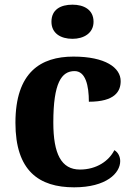

<svg xmlns="http://www.w3.org/2000/svg" viewBox="-20 -791 572 821"><path d="M290 -625C338 -625 380 -649 380 -698C380 -750 338 -771 290 -771C239 -771 200 -750 200 -698C200 -649 239 -625 290 -625ZM297 10C435 10 494 -51 494 -102C494 -120 486 -139 469 -149C446 -103 393 -66 322 -66C242 -66 208 -133 208 -267C208 -437 243 -487 299 -487C346 -487 360 -425 360 -356C472 -356 496 -401 496 -444C496 -502 430 -549 294 -549C154 -549 46 -482 46 -266C46 -60 147 10 297 10Z"/></svg>

Font: Noto Serif Hentaigana Bold
Style: Regular
Weight: 700
Designer: Kazuhiro Yamada
Foundry: nipponia
Version: Version 1.000